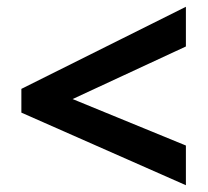

<svg xmlns="http://www.w3.org/2000/svg" viewBox="-20 -645 612 566"><path d="M43 -313V-383L528 -625V-508L194 -353L528 -216V-99Z"/></svg>

Font: Noto Sans Adlam Unjoined New
Style: Bold
Weight: 700
Designer: Mark Jamra, Neil Patel
Foundry: JamraPatel LLC
Version: Version 3.000